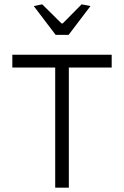

<svg xmlns="http://www.w3.org/2000/svg" viewBox="-20 -867 573 887"><path d="M136 -839 175 -847 264 -759H270L357 -847L398 -839L297 -706H237ZM235 -555H37V-614H496V-555H298V0H235Z"/></svg>

Font: Athiti
Style: Regular
Weight: 400
Designer: CadsonDemak Team
Foundry: CadsonDemak
Version: Version 1.033